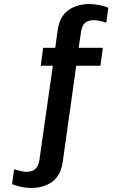

<svg xmlns="http://www.w3.org/2000/svg" viewBox="-20 -748 640 952"><path d="M134 184Q119 184 101.5 181.5Q84 179 68 174.5Q52 170 40 165L50 91Q61 95 80 99.5Q99 104 110 104Q124 104 137.5 100Q151 96 161.5 82.5Q172 69 176 41L242 -422H182L194 -511H254L266 -599Q276 -667 319 -697.5Q362 -728 423 -728Q438 -728 455.5 -725.5Q473 -723 489.5 -719Q506 -715 517 -709L507 -635Q497 -640 477 -644Q457 -648 446 -648Q433 -648 419 -644Q405 -640 395 -627Q385 -614 381 -585L370 -511H490L478 -422H358L291 55Q281 123 238.5 153.5Q196 184 134 184Z"/></svg>

Font: Chivo Mono Medium Medium
Style: Regular
Weight: 500
Monospace: yes
Version: Version 1.008